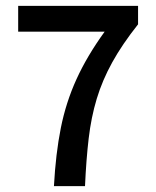

<svg xmlns="http://www.w3.org/2000/svg" viewBox="-20 -635 531 655"><path d="M164 0Q170 -111 187.5 -198.5Q205 -286 241 -365Q277 -444 337 -527H42V-615H451V-552Q397 -484 363 -422.5Q329 -361 310 -298Q291 -235 282.5 -162.5Q274 -90 270 0Z"/></svg>

Font: Narnoor Medium
Style: Regular
Weight: 500
Designer: S. Sridhar Murthy
Foundry: SIL International
Version: Version 3.000